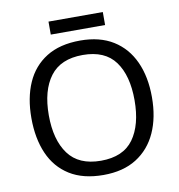

<svg xmlns="http://www.w3.org/2000/svg" viewBox="-92 -939 966 1034"><g transform="rotate(-10 390.5 -422.5)"><path d="M720 -358Q720 -247 682.5 -164.5Q645 -82 572 -36Q499 10 391 10Q280 10 206.5 -36Q133 -82 97 -165Q61 -248 61 -359Q61 -469 97 -551Q133 -633 206.5 -679Q280 -725 392 -725Q499 -725 572 -679.5Q645 -634 682.5 -551.5Q720 -469 720 -358ZM156 -358Q156 -223 213 -145.5Q270 -68 391 -68Q513 -68 569 -145.5Q625 -223 625 -358Q625 -493 569 -569.5Q513 -646 392 -646Q271 -646 213.5 -569.5Q156 -493 156 -358ZM539 -855V-784H242V-855Z"/></g></svg>

Font: Noto Sans Mandaic
Style: Regular
Weight: 400
Designer: Monotype Design Team
Foundry: Monotype Imaging Inc.
Version: Version 2.002; ttfautohint (v1.8.4.7-5d5b)